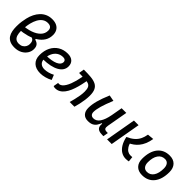

<svg xmlns="http://www.w3.org/2000/svg" viewBox="221 -1903 3075 3075"><g transform="rotate(45 1758.0 -366.0)"><path d="M126 -248 116.7 -335.4Q218.3 -340.8 300 -369.4Q381.8 -397.9 429.9 -447.8Q478 -497.6 478 -566.4Q478 -595.7 467.3 -613.8Q456.5 -631.8 436.8 -640.4Q417 -648.9 389.2 -648.9Q335.9 -648.9 296.9 -620.6Q257.8 -592.3 231.9 -544.4Q206.1 -496.6 191.9 -437.5Q181.6 -394.5 176.5 -346.7Q171.4 -298.8 171.4 -256.8Q171.4 -199.2 183.6 -160.6Q195.8 -122.1 222.7 -102.5Q249.5 -83 293 -83Q334 -83 362.8 -100.6Q391.6 -118.2 406.7 -146.2Q421.9 -174.3 421.9 -206.1Q421.9 -240.7 412.8 -262Q403.8 -283.2 383.8 -293.9Q363.8 -304.7 330.6 -307.6L431.2 -345.2V-316.4Q456.1 -310.1 473.9 -299.8Q491.7 -289.6 503.2 -275.1Q514.6 -260.7 520.3 -240.7Q525.9 -220.7 525.9 -194.3Q525.9 -141.1 496.1 -94.5Q466.3 -47.9 412.1 -19Q357.9 9.8 284.7 9.8Q218.3 9.8 175.8 -11.2Q133.3 -32.2 109.9 -68.8Q86.4 -105.5 77.4 -152.6Q68.4 -199.7 68.4 -252Q68.4 -317.9 75.7 -365.2Q83 -412.6 92.3 -453.6Q106.4 -514.6 132.6 -566.9Q158.7 -619.1 196.3 -658.4Q233.9 -697.8 283.7 -719.7Q333.5 -741.7 395.5 -741.7Q456.5 -741.7 498 -720.7Q539.6 -699.7 561 -661.4Q582.5 -623 582.5 -570.8Q582.5 -496.1 546.6 -438.7Q510.7 -381.3 447.8 -341.3Q384.8 -301.3 302.2 -278.1Q219.7 -254.9 126 -248Z M872.6 -83Q911.6 -83 956.1 -95.2Q1000.5 -107.4 1041.5 -129.4L1075.2 -45.9Q1027.3 -19.5 972.7 -4.9Q918 9.8 868.2 9.8Q767.6 9.8 711.2 -43Q654.8 -95.7 654.8 -189.9Q654.8 -291.5 693.1 -367.2Q731.4 -442.9 800.3 -485.1Q869.1 -527.3 960.9 -527.3Q1033.2 -527.3 1073.5 -491.2Q1113.8 -455.1 1113.8 -390.6Q1113.8 -294.9 1015.9 -239.7Q918 -184.6 742.7 -181.2L732.4 -259.3Q863.3 -261.2 936.3 -293.9Q1009.3 -326.7 1009.3 -384.3Q1009.3 -407.7 993.2 -421.1Q977.1 -434.6 947.3 -434.6Q889.2 -434.6 845 -404.8Q800.8 -375 776.1 -321.3Q751.5 -267.6 751 -195.8Q751.5 -142.6 783.7 -112.8Q815.9 -83 872.6 -83Z M1528.8 0Q1540.5 -43 1552.7 -92.3Q1564.9 -141.6 1573.2 -192.1Q1581.5 -242.7 1581.5 -288.6Q1581.5 -346.7 1566.2 -377Q1550.8 -407.2 1518.1 -418.9Q1485.4 -430.7 1432.9 -432.4Q1380.4 -434.1 1306.2 -435.5L1321.8 -527.3Q1414.1 -527.8 1482.4 -521.5Q1550.8 -515.1 1596.2 -492.7Q1641.6 -470.2 1663.8 -424.1Q1686 -377.9 1686 -298.8Q1686 -251.5 1678.7 -198.5Q1671.4 -145.5 1659.9 -94.2Q1648.4 -43 1635.7 0ZM1207 9.8Q1196.3 9.8 1187.5 8.1Q1178.7 6.3 1166.5 1L1182.1 -86.4Q1189.5 -84.5 1191.4 -83.7Q1193.4 -83 1199.2 -83Q1228.5 -83 1253.2 -102.5Q1277.8 -122.1 1298.3 -155.8Q1318.8 -189.5 1335 -231.4Q1351.1 -273.4 1363.3 -319.1Q1375.5 -364.7 1383.3 -408.2L1389.6 -442.4L1485.8 -436.5L1478.5 -397.9Q1466.8 -335.4 1450.4 -275.6Q1434.1 -215.8 1412.1 -164.3Q1390.1 -112.8 1360.6 -73.5Q1331.1 -34.2 1293.2 -12.2Q1255.4 9.8 1207 9.8Z M1949.2 10.3Q1880.9 10.3 1843.3 -30.5Q1805.7 -71.3 1805.7 -145Q1805.7 -219.7 1829.8 -310.3Q1854 -400.9 1907.7 -527.3L2011.2 -508.3Q1958 -378.9 1934.1 -295.7Q1910.2 -212.4 1910.2 -157.2Q1910.2 -121.6 1928.7 -102.1Q1947.3 -82.5 1981 -82.5Q2045.9 -82.5 2088.4 -145.3Q2130.9 -208 2153.3 -325.7L2144.5 -122.6H2112.3L2140.1 -146Q2123 -98.1 2101.1 -63Q2079.1 -27.8 2043.7 -8.8Q2008.3 10.3 1949.2 10.3ZM2274.4 4.9Q2221.7 4.9 2190.4 -9Q2159.2 -22.9 2147.9 -52.7Q2136.7 -82.5 2143.1 -129.9L2137.2 -234.9L2187.5 -517.6H2293.5L2231 -165.5Q2222.7 -118.7 2235.6 -99.6Q2248.5 -80.6 2291.5 -80.6H2312.5L2297.4 4.9Z M2805.2 9.8Q2750 9.8 2702.1 -19Q2654.3 -47.9 2619.1 -105Q2584 -162.1 2566.4 -246.1Q2637.2 -277.3 2681.4 -315.9Q2725.6 -354.5 2750 -403.8Q2774.4 -453.1 2785.2 -517.1L2894 -527.3Q2882.3 -455.6 2859.4 -401.9Q2836.4 -348.1 2804.9 -309.6Q2773.4 -271 2736.6 -244.4Q2699.7 -217.8 2660.2 -200.7L2669.9 -252.9Q2682.1 -190.4 2706.1 -153.1Q2730 -115.7 2759.3 -99.4Q2788.6 -83 2816.9 -83Q2833 -83 2842 -83.7Q2851.1 -84.5 2861.8 -85.4L2871.1 2.9Q2856 5.9 2840.6 7.8Q2825.2 9.8 2805.2 9.8ZM2375.5 0 2466.3 -517.6H2571.3L2480.5 0Z M3174.8 9.8Q3088.4 9.8 3039.8 -39.8Q2991.2 -89.4 2991.2 -177.7Q2991.2 -342.8 3064.9 -435.1Q3138.7 -527.3 3269.5 -527.3Q3356 -527.3 3404.5 -476.6Q3453.1 -425.8 3453.1 -335Q3453.1 -172.4 3379.6 -81.3Q3306.2 9.8 3174.8 9.8ZM3192.9 -82.5Q3266.1 -82.5 3307.4 -143.8Q3348.6 -205.1 3348.6 -314Q3348.6 -370.6 3324.2 -402.6Q3299.8 -434.6 3255.4 -434.6Q3180.2 -434.6 3137.9 -373.5Q3095.7 -312.5 3095.7 -203.6Q3095.7 -146.5 3121.3 -114.5Q3147 -82.5 3192.9 -82.5Z"/></g></svg>

Font: Cascadia Code
Style: Italic
Weight: 400
Italic angle: -10°
Designer: Aaron Bell
Foundry: Saja Typeworks
Version: Version 2407.024